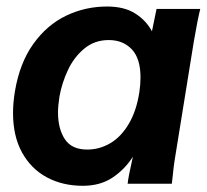

<svg xmlns="http://www.w3.org/2000/svg" viewBox="-20 -578 650 604"><path d="M21 -222.5Q21 -255 27 -291Q42 -380 84.8 -439.8Q127.5 -499.5 187.8 -528.5Q248 -557.5 317 -557.5Q371 -557.5 405.5 -535.5Q440 -513.5 458 -479.5L472.5 -550H610Q602 -518.5 590 -449L529 -71.5Q525.5 -48 524 -30L520.5 0H381.5Q383.5 -21 398 -85Q373 -45.5 334.2 -19.5Q295.5 6.5 240.5 6.5Q177 6.5 127.2 -20.2Q77.5 -47 49.2 -98.5Q21 -150 21 -222.5ZM418.5 -289Q422 -312 422 -334.5Q422 -394 394.5 -423Q367 -452 322 -452Q277.5 -452 245 -425Q212.5 -398 193.5 -357.2Q174.5 -316.5 167 -274Q162.5 -245 162.5 -224Q162.5 -173 184 -140.2Q205.5 -107.5 254.5 -107.5Q293 -107.5 327 -127.5Q361 -147.5 385.2 -188.5Q409.5 -229.5 418.5 -289Z"/></svg>

Font: JuliaMono ExtraBoldItalic
Style: Regular
Weight: 800
Italic angle: -9°
Monospace: yes
Designer: cormullion
Foundry: corm
Version: Version 0.049; ttfautohint (v1.8.4)